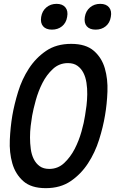

<svg xmlns="http://www.w3.org/2000/svg" viewBox="-20 -968 640 998"><path d="M236 -90Q281 -90 313.5 -120.5Q346 -151 368 -193.5Q390 -236 403.5 -284Q417 -332 422 -367Q426 -389 429.5 -418Q433 -447 433.5 -477.5Q434 -508 429.5 -537.5Q425 -567 413.5 -589.5Q402 -612 382.5 -626Q363 -640 333 -640Q288 -640 255 -609.5Q222 -579 200.5 -536.5Q179 -494 166 -447Q153 -400 147 -366Q143 -343 139.5 -313.5Q136 -284 136 -253.5Q136 -223 140 -193.5Q144 -164 155.5 -141Q167 -118 186.5 -104Q206 -90 236 -90ZM218 10Q142 10 101 -26.5Q60 -63 44 -119Q28 -175 31 -241Q34 -307 44 -367Q54 -425 74 -490.5Q94 -556 130 -611.5Q166 -667 219.5 -703.5Q273 -740 350 -740Q426 -740 467.5 -704Q509 -668 525 -612.5Q541 -557 538.5 -492Q536 -427 526 -369Q516 -308 495 -241.5Q474 -175 437.5 -119Q401 -63 347.5 -26.5Q294 10 218 10ZM477 -814Q446 -814 431 -831.5Q416 -849 421 -880Q426 -911 448 -929.5Q470 -948 501 -948Q532 -948 547 -929.5Q562 -911 556 -880Q551 -849 529.5 -831.5Q508 -814 477 -814ZM250 -814Q219 -814 204 -831.5Q189 -849 194 -880Q199 -911 221 -929.5Q243 -948 274 -948Q305 -948 320 -929.5Q335 -911 329 -880Q324 -849 302.5 -831.5Q281 -814 250 -814Z"/></svg>

Font: Maple Mono NL Medium
Style: Italic
Weight: 500
Italic angle: -10°
Monospace: yes
Designer: subframe7536
Version: Version 7.000